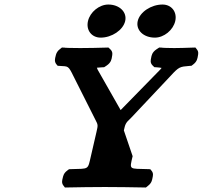

<svg xmlns="http://www.w3.org/2000/svg" viewBox="-20 -825 895 847"><path d="M663.2 -659C703.2 -659 743.8 -692 753.1 -732C762.3 -772 736.9 -805 696.9 -805C646.9 -805 596.8 -772 587.5 -732C578.3 -692 613.2 -659 663.2 -659ZM424.2 -659C472.8 -659 522.9 -692 532.2 -732C541.4 -772 506.5 -805 457.9 -805C417.9 -805 377.3 -772 368.1 -732C358.8 -692 384.2 -659 424.2 -659ZM526.4 -249.7C532.4 -275.6 533 -282.3 557 -303.8L733.6 -491.3C769.3 -530.3 774.1 -530.9 815.6 -534.2L824.8 -534.9L832.6 -540.9C849.8 -553.9 851.2 -568.3 852.9 -578C854.3 -585.8 857.3 -596.8 848.1 -607.7L842.2 -615.3L831.2 -615C801 -614 770.9 -613 748.6 -613C726.3 -613 692 -614 693 -615L682.3 -615.3L670.7 -607.7C650 -594 648.6 -579.2 646.6 -569.1C644.9 -560.2 641.1 -547.6 654 -535.3L661 -528.7L670.5 -528.1C680.1 -527.4 686.8 -526.7 692.9 -525.4C692.1 -524.2 690 -521.6 687.9 -519.1L512.2 -339.4L410.8 -517.6C409.5 -520.7 408.6 -523.1 407.4 -526.3C413.1 -526.9 420.6 -527.6 429.5 -528L439.5 -528.5L449.8 -535.3C471.2 -549.4 472.4 -565 474.1 -575.5C475.6 -584 478.9 -595.9 466.5 -607.7L458.4 -615.3L447.6 -615C411.4 -614 373.4 -613 333.8 -613C295.2 -613 262.8 -614 263.8 -615L253.1 -615.3L243.6 -607.7C228.9 -596.4 227.2 -584.9 225.3 -577.2C222.8 -567.3 218.5 -553.5 229.2 -540.9L234.4 -534.8L243.6 -534.2C281.2 -531.6 280.6 -536.8 304.1 -488.9L400.8 -296.8C412.6 -274.3 412.7 -273.2 405.5 -242.3L381 -136.1C366.7 -74.2 373.2 -81.5 294.3 -78.9L284.4 -78.5L276 -72.1C260.5 -60.4 258.7 -48.1 256.6 -39.5C254.5 -30.5 250.2 -17.5 260.6 -5.3L266.4 2.2L277.1 2C326.3 1 386.7 0 442.3 0C497.1 0 561.1 1 613.1 2L623.7 2.2L632.9 -5.3C649.5 -17.9 651.1 -31.6 652.9 -41C654.6 -49.2 658 -60.8 648.3 -72.1L642.9 -78.5L633.2 -78.9C547.8 -81.5 550.8 -74 565.1 -136.1Z"/></svg>

Font: Linux Libertine Mono O 
Style: Mono Bold Oblique
Weight: 400
Italic angle: -13°
Designer: Philipp H. Poll
Foundry: Philipp H. Poll
Version: Version 5.1.7